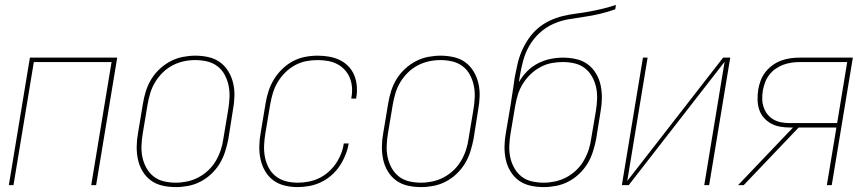

<svg xmlns="http://www.w3.org/2000/svg" viewBox="-20 -755 3540 783"><path d="M16 0 102 -520H458L372 0H352L435 -502H118L35 0Z M697 8Q669 8 642.5 2Q616 -4 595.5 -19Q575 -34 561.5 -56.5Q548 -79 542.5 -105Q537 -131 537.5 -158.5Q538 -186 543 -213L563 -333Q567 -358 575 -383.5Q583 -409 597 -432Q611 -455 631.5 -474Q652 -493 676 -505.5Q700 -518 726 -523Q752 -528 777 -528Q804 -528 830.5 -522Q857 -516 877.5 -501Q898 -486 911.5 -463.5Q925 -441 931 -415Q937 -389 936 -361.5Q935 -334 930 -307L911 -187Q906 -162 898 -136.5Q890 -111 876 -88Q862 -65 842 -46Q822 -27 798 -14.5Q774 -2 748 3Q722 8 697 8ZM697 -10Q720 -10 743.5 -15Q767 -20 789 -31.5Q811 -43 829.5 -60.5Q848 -78 860.5 -99.5Q873 -121 880.5 -144Q888 -167 891 -190L911 -310Q915 -334 916 -359Q917 -384 912 -407Q907 -430 896 -450.5Q885 -471 866.5 -485Q848 -499 824.5 -504.5Q801 -510 776 -510Q753 -510 729.5 -505Q706 -500 684 -488.5Q662 -477 644 -459.5Q626 -442 613 -420.5Q600 -399 593 -376Q586 -353 582 -330L562 -210Q558 -186 557 -161Q556 -136 561 -113Q566 -90 577.5 -69.5Q589 -49 607 -35Q625 -21 648.5 -15.5Q672 -10 697 -10Z M1194 8Q1166 8 1140 1.5Q1114 -5 1094 -20Q1074 -35 1061 -57.5Q1048 -80 1042.5 -105.5Q1037 -131 1037.5 -158.5Q1038 -186 1043 -213L1063 -333Q1067 -358 1075 -383Q1083 -408 1097 -431Q1111 -454 1131 -473.5Q1151 -493 1174.5 -505.5Q1198 -518 1224 -523Q1250 -528 1275 -528Q1299 -528 1322 -524Q1345 -520 1365 -510.5Q1385 -501 1400.5 -485Q1416 -469 1424.5 -448.5Q1433 -428 1435 -404.5Q1437 -381 1433 -357Q1433 -356 1432.5 -355Q1432 -354 1432 -353H1413Q1413 -354 1413 -355Q1413 -356 1413 -357Q1417 -378 1415.5 -398.5Q1414 -419 1406.5 -437.5Q1399 -456 1385.5 -470.5Q1372 -485 1354.5 -494Q1337 -503 1316.5 -506.5Q1296 -510 1275 -510Q1252 -510 1228.5 -505.5Q1205 -501 1183 -489Q1161 -477 1143 -459Q1125 -441 1112.5 -420Q1100 -399 1093 -376Q1086 -353 1082 -330L1062 -210Q1058 -186 1057 -161.5Q1056 -137 1060.5 -114Q1065 -91 1076 -70.5Q1087 -50 1105 -36Q1123 -22 1146 -16Q1169 -10 1194 -10Q1215 -10 1237 -14Q1259 -18 1279.5 -27.5Q1300 -37 1318 -52.5Q1336 -68 1349 -87Q1362 -106 1370.5 -127Q1379 -148 1382 -170H1402Q1398 -146 1388.5 -122.5Q1379 -99 1365 -78Q1351 -57 1331.5 -40Q1312 -23 1289 -12Q1266 -1 1241.5 3.5Q1217 8 1194 8Z M1697 8Q1669 8 1642.5 2Q1616 -4 1595.5 -19Q1575 -34 1561.5 -56.5Q1548 -79 1542.5 -105Q1537 -131 1537.5 -158.5Q1538 -186 1543 -213L1563 -333Q1567 -358 1575 -383.5Q1583 -409 1597 -432Q1611 -455 1631.5 -474Q1652 -493 1676 -505.5Q1700 -518 1726 -523Q1752 -528 1777 -528Q1804 -528 1830.5 -522Q1857 -516 1877.5 -501Q1898 -486 1911.5 -463.5Q1925 -441 1931 -415Q1937 -389 1936 -361.5Q1935 -334 1930 -307L1911 -187Q1906 -162 1898 -136.5Q1890 -111 1876 -88Q1862 -65 1842 -46Q1822 -27 1798 -14.5Q1774 -2 1748 3Q1722 8 1697 8ZM1697 -10Q1720 -10 1743.5 -15Q1767 -20 1789 -31.5Q1811 -43 1829.5 -60.5Q1848 -78 1860.5 -99.5Q1873 -121 1880.5 -144Q1888 -167 1891 -190L1911 -310Q1915 -334 1916 -359Q1917 -384 1912 -407Q1907 -430 1896 -450.5Q1885 -471 1866.5 -485Q1848 -499 1824.5 -504.5Q1801 -510 1776 -510Q1753 -510 1729.5 -505Q1706 -500 1684 -488.5Q1662 -477 1644 -459.5Q1626 -442 1613 -420.5Q1600 -399 1593 -376Q1586 -353 1582 -330L1562 -210Q1558 -186 1557 -161Q1556 -136 1561 -113Q1566 -90 1577.5 -69.5Q1589 -49 1607 -35Q1625 -21 1648.5 -15.5Q1672 -10 1697 -10Z M2197 8Q2169 8 2142.5 2Q2116 -4 2095.5 -19Q2075 -34 2061.5 -56.5Q2048 -79 2042.5 -105Q2037 -131 2037.5 -158.5Q2038 -186 2043 -213L2062 -325Q2065 -345 2068 -364.5Q2071 -384 2074 -403V-404Q2075 -413 2076.5 -421.5Q2078 -430 2079 -439Q2084 -465 2090 -492Q2096 -519 2107 -545Q2118 -571 2134.5 -595.5Q2151 -620 2173 -639Q2195 -658 2221.5 -670.5Q2248 -683 2275 -689.5Q2302 -696 2329.5 -699.5Q2357 -703 2384 -708Q2411 -713 2438 -719.5Q2465 -726 2492 -735L2489 -717Q2458 -706 2426.5 -698.5Q2395 -691 2363 -686.5Q2331 -682 2299 -676.5Q2267 -671 2236.5 -657.5Q2206 -644 2180.5 -620.5Q2155 -597 2138.5 -568Q2122 -539 2113.5 -507.5Q2105 -476 2100 -445Q2099 -439 2098 -432.5Q2097 -426 2096 -420Q2110 -444 2129.5 -464Q2149 -484 2173.5 -496.5Q2198 -509 2224 -514.5Q2250 -520 2276 -520Q2303 -520 2329.5 -514Q2356 -508 2376.5 -493Q2397 -478 2410.5 -455.5Q2424 -433 2429.5 -407Q2435 -381 2434.5 -353.5Q2434 -326 2429 -299L2411 -187Q2406 -162 2398 -136.5Q2390 -111 2376 -88Q2362 -65 2342 -46Q2322 -27 2298 -14.5Q2274 -2 2248 3Q2222 8 2197 8ZM2197 -10Q2220 -10 2243.5 -15Q2267 -20 2289 -31.5Q2311 -43 2329.5 -60.5Q2348 -78 2360.5 -99.5Q2373 -121 2380.5 -144Q2388 -167 2391 -190L2410 -302Q2414 -326 2415 -351Q2416 -376 2411 -399Q2406 -422 2394.5 -442.5Q2383 -463 2365 -477Q2347 -491 2323.5 -496.5Q2300 -502 2275 -502Q2252 -502 2228.5 -497.5Q2205 -493 2183 -481Q2161 -469 2143 -451.5Q2125 -434 2112 -413Q2099 -392 2092 -369Q2085 -346 2081 -323L2062 -210Q2058 -186 2057 -161Q2056 -136 2061 -113Q2066 -90 2077.5 -69.5Q2089 -49 2107 -35Q2125 -21 2148.5 -15.5Q2172 -10 2197 -10Z M2516 0 2602 -520H2621L2538 -17L2929 -520H2958L2872 0H2852L2935 -503L2544 0Z M2990 0 3214 -235H3201Q3181 -235 3161 -238.5Q3141 -242 3124 -251.5Q3107 -261 3094.5 -275.5Q3082 -290 3076 -308.5Q3070 -327 3069.5 -347.5Q3069 -368 3072 -389Q3075 -407 3082 -426Q3089 -445 3101.5 -461Q3114 -477 3130.5 -489Q3147 -501 3166 -508Q3185 -515 3204 -517.5Q3223 -520 3242 -520H3458L3372 0H3352L3391 -235H3237L3013 0ZM3394 -253 3435 -502H3242Q3225 -502 3208 -499.5Q3191 -497 3174.5 -491Q3158 -485 3143 -474.5Q3128 -464 3117 -449.5Q3106 -435 3100 -418.5Q3094 -402 3091 -386Q3088 -368 3088.5 -350.5Q3089 -333 3094.5 -317Q3100 -301 3110.5 -288Q3121 -275 3135.5 -267Q3150 -259 3167 -256Q3184 -253 3201 -253Z"/></svg>

Font: Iosevka SS04 Thin Oblique
Style: Regular
Weight: 100
Italic angle: -9°
Monospace: yes
Designer: Belleve Invis
Foundry: Belleve Invis
Version: Version 19.0.0; ttfautohint (v1.8.4)